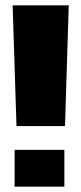

<svg xmlns="http://www.w3.org/2000/svg" viewBox="-20 -695 304 722"><path d="M42 -221H224.5L238.5 -675H27.5ZM35 7H222V-131.5H35Z"/></svg>

Font: Anybody SemiCondensed ExtraBold
Style: Regular
Weight: 800
Width: 4
Version: Version 1.113;gftools[0.9.25]